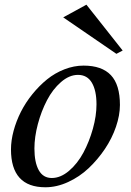

<svg xmlns="http://www.w3.org/2000/svg" viewBox="-20 -790 560 820"><path d="M477.1 -560.1 250 -715.8 349.1 -770 503.9 -574.2ZM26.9 -151.9Q26.9 -189.9 38.1 -231.4Q49.3 -272.9 69.3 -312.5Q89.4 -352.1 118.4 -387.9Q147.5 -423.8 180.9 -450.9Q214.4 -478 255.1 -493.9Q295.9 -509.8 336.9 -509.8Q415 -509.8 453.6 -469Q492.2 -428.2 492.2 -341.8Q492.2 -297.9 475.3 -248.5Q458.5 -199.2 428 -153.8Q397.5 -108.4 358.4 -71.5Q319.3 -34.7 270.8 -12.5Q222.2 9.8 173.8 9.8Q26.9 9.8 26.9 -151.9ZM313 -470.2Q275.9 -470.2 240.5 -439.5Q205.1 -408.7 180.7 -361.8Q156.2 -314.9 141.6 -259.8Q127 -204.6 127 -155.8Q127 -96.7 145.5 -63.2Q164.1 -29.8 201.2 -29.8Q238.8 -29.8 274.9 -60.5Q311 -91.3 336.2 -138.2Q361.3 -185.1 376.7 -240.2Q392.1 -295.4 392.1 -344.2Q392.1 -403.3 372.3 -436.8Q352.5 -470.2 313 -470.2Z"/></svg>

Font: Happy Times at the IKOB New Game Plus Edition
Style: Italic
Weight: 400
Italic angle: -16°
Designer: Lucas Le Bihan
Foundry: Lucas Le Bihan
Version: Version 1.000;PS 1.0;hotconv 1.0.88;makeotf.lib2.5.647800